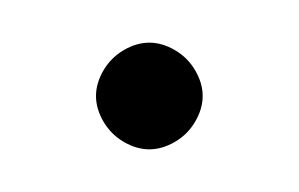

<svg xmlns="http://www.w3.org/2000/svg" viewBox="-20 -345 140 90"><path d="M25 -300Q25 -294 28.5 -288Q32 -282 38 -278.5Q44 -275 50 -275Q56 -275 62 -278.5Q68 -282 71.5 -288Q75 -294 75 -300Q75 -306 71.5 -312Q68 -318 62 -321.5Q56 -325 50 -325Q44 -325 38 -321.5Q32 -318 28.5 -312Q25 -306 25 -300Z"/></svg>

Font: Linefont ExtraLight
Style: Regular
Weight: 250
Monospace: yes
Version: Version 3.002;gftools[0.9.33]